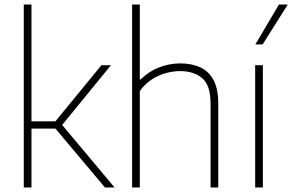

<svg xmlns="http://www.w3.org/2000/svg" viewBox="-20 -828 1291 848"><path d="M443.5 0 211.5 -276 428 -540H470L250 -270.5V-281.5L486 0ZM111 -260V-292H233V-260ZM85 0V-808H119V0Z M563.5 0V-808H597.5V-476.5H600.5Q636.5 -512.5 682 -530.2Q727.5 -548 777 -548Q826 -548 863.8 -531Q901.5 -514 922.8 -475Q944 -436 944 -369.5V0H910V-370Q910 -451.5 873 -482.8Q836 -514 775.5 -514Q746 -514 714 -505.5Q682 -497 651.5 -477.8Q621 -458.5 597.5 -426V0Z M1107 0V-540H1141V0ZM1108 -632 1212 -808H1251L1140 -632Z"/></svg>

Font: Encode Sans Condensed Thin Thin
Style: Regular
Weight: 250
Version: Version 3.002